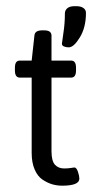

<svg xmlns="http://www.w3.org/2000/svg" viewBox="-20 -589 300 614"><path d="M199.8 -437.6Q191.8 -437.6 184.9 -440.3Q178 -443.1 178 -449.1Q178 -452.6 182.7 -483.2Q187.5 -513.7 187.5 -545.4Q187.5 -556.1 195.2 -562.6Q202.9 -569.2 217.6 -569.2H224.7Q238.6 -569.2 246.7 -563.4Q254.9 -557.7 254.9 -547.8Q254.9 -501.4 235.4 -469.5Q216 -437.6 199.8 -437.6ZM178.8 4.8Q162.5 4.8 147.2 0.4Q132 -4 116.1 -14.5Q100.3 -25 90.8 -47Q81.3 -69 81.3 -99.9V-340.9H43.2Q27.7 -340.9 27.7 -363.9V-372.6Q27.7 -395.2 43.2 -395.2H81.3L90 -474.8Q91.2 -491.9 114.5 -491.9H121.7Q144.7 -491.9 144.7 -474.8V-395.2H207.7Q223.1 -395.2 223.1 -372.6V-363.9Q223.1 -340.9 207.7 -340.9H144.7V-105.4Q144.7 -74.5 155.6 -62.4Q166.5 -50.3 185.1 -50.3Q197.8 -50.3 207.1 -51.9Q216.4 -53.5 217.6 -53.5Q224.7 -53.5 229.3 -39.6Q233.8 -25.8 233.8 -17.8Q233.8 4.8 178.8 4.8Z"/></svg>

Font: Jaldi
Style: Regular
Weight: 400
Designer: Pablo Cosgaya and Nicolas Silva
Foundry: Omnibus-Type
Version: Version 1.001;PS 001.001;hotconv 1.0.70;makeotf.lib2.5.58329